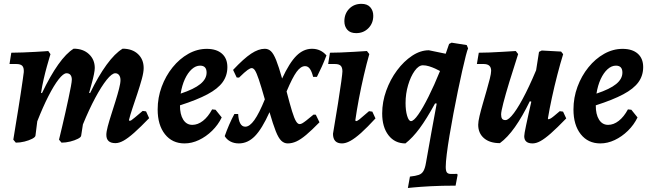

<svg xmlns="http://www.w3.org/2000/svg" viewBox="-20 -723 3325 984"><path d="M643.8 -103.7Q647.9 -103.7 653.3 -106.9Q658.7 -110.2 671.9 -121.4Q685.2 -132.6 711.2 -154.6L728.6 -152.2L744.3 -117.4Q699.6 -71.1 667.7 -42.8Q635.9 -14.6 613.1 -2Q590.4 10.6 571.7 10.6Q525 10.6 525 -31.9Q525 -47.6 532.3 -75.4Q539.7 -103.2 550.6 -137.1Q561.5 -170.9 572.1 -205Q582.7 -239.1 590.1 -267.8Q597.5 -296.5 597.5 -312.4Q597.5 -328.6 590.2 -338.1Q583 -347.6 570.7 -347.6Q553.8 -347.6 526.7 -314Q499.7 -280.3 468.1 -221.4Q436.5 -162.4 404.9 -85.3L396 -28Q395.6 -20 379 -11.6Q362.5 -3.2 339.6 2.5Q316.8 8.1 295.3 8.1L282.4 -7.2Q282.4 -7.2 287.2 -26.9Q292 -46.6 299.5 -78.4Q307 -110.1 315.3 -146.9Q323.5 -183.8 331 -218.6Q338.5 -253.4 343.3 -279.5Q348.1 -305.7 348.1 -314.7Q348.1 -330.4 341.1 -339Q334 -347.6 320.8 -347.6Q304.9 -347.6 280.6 -316.5Q256.3 -285.4 227.9 -229.8Q199.6 -174.1 171 -101.3L161.8 -28Q160.9 -20 144.6 -11.6Q128.3 -3.2 105.4 2.5Q82.6 8.1 61.1 8.1L48.2 -7.2Q48.2 -7.2 51.8 -29.2Q55.3 -51.3 61.1 -86.9Q66.9 -122.5 73.7 -163.9Q80.5 -205.3 86.3 -244.5Q92.1 -283.8 96.5 -313.3Q101 -342.9 101.9 -353.6Q103.2 -375.9 94.4 -385.4Q85.5 -394.9 63.8 -394.9H28.7L37.9 -452.8Q65.5 -452.8 97.9 -454.2Q130.4 -455.7 159.9 -457.1Q189.5 -458.6 208.4 -460Q227.4 -461.5 227.4 -461.5L238.7 -445.4Q238.7 -445.4 233.5 -428.3Q228.4 -411.2 220.4 -382.8Q212.4 -354.4 204.2 -318.9Q195.9 -283.4 190.3 -247L195.1 -245.8Q237.1 -333.9 278.4 -392.2Q319.7 -450.5 357.6 -473.5Q405.8 -473.5 435.7 -445.7Q465.7 -418 465.7 -374.6Q465.7 -363.4 461.5 -342.4Q457.3 -321.5 451.2 -299.6Q445.2 -277.8 441 -262.4Q436.8 -247 436.8 -247L441.6 -245.8Q483.1 -331.7 526 -390.8Q569 -450 608.6 -473.5Q657.7 -473.5 687 -446.1Q716.3 -418.7 716.3 -374.2Q716.3 -352.6 706.7 -317.6Q697 -282.7 684 -243.4Q671.1 -204.2 658.8 -168.1Q646.6 -132 640.8 -107.2Z M1145.3 -379.2Q1145.3 -335.4 1120.9 -301.7Q1096.4 -268 1043.3 -239.7Q990.2 -211.3 902.4 -183.2Q902 -137.3 918.8 -110.2Q935.6 -83.1 965.6 -83.1Q993.8 -83.1 1020.2 -103.7Q1046.6 -124.3 1067.1 -162.4L1084.7 -160.5L1116.3 -121.2Q1098.2 -83.5 1067.2 -53Q1036.1 -22.6 999.4 -5.3Q962.7 12 925.6 12Q862.6 12 825.3 -35.2Q788 -82.4 788 -162Q788 -222.7 808.6 -278.4Q829.2 -334.2 864.7 -378Q900.1 -421.8 945.3 -447.2Q990.6 -472.6 1039.8 -472.6Q1089.5 -472.6 1117.4 -448.1Q1145.3 -423.5 1145.3 -379.2ZM1005.5 -386.6Q983.1 -386.6 962.8 -368.3Q942.5 -350 927.5 -317.7Q912.6 -285.4 905.9 -243.3Q974.9 -266.2 1006.8 -292.4Q1038.8 -318.5 1038.8 -351Q1038.8 -386.6 1005.5 -386.6Z M1579 -473Q1623.7 -473 1653.1 -439Q1642 -409.6 1629.4 -381.7Q1616.8 -353.7 1604.2 -329H1584.8Q1577.8 -356.9 1568 -370.4Q1558.3 -384 1543.4 -384Q1521.5 -384 1500.2 -355Q1478.9 -326 1448.7 -254.3Q1465.7 -188.8 1476.9 -152.5Q1488.1 -116.2 1497.1 -101.6Q1506 -87 1515.5 -87Q1521.5 -87 1528.6 -90.8Q1535.7 -94.7 1549.3 -105.1Q1563 -115.6 1586.9 -135.7L1598.5 -135.1L1617.3 -96.3Q1577.3 -55.3 1549 -31.6Q1520.7 -7.9 1498.6 2Q1476.5 12 1454.5 12Q1436.1 12 1421.6 -1.8Q1407.1 -15.6 1393.3 -50.5Q1379.5 -85.4 1361.3 -148.1Q1322.7 -62.5 1286.2 -25.2Q1249.7 12 1204.1 12Q1179.6 12 1160.7 2Q1141.9 -8 1131.7 -25.4Q1140.8 -51.9 1154.2 -83.1Q1167.7 -114.3 1181.2 -138.6H1200.6Q1202.2 -107.3 1211.3 -90.5Q1220.5 -73.7 1237.1 -73.7Q1259.5 -73.7 1283.8 -107.9Q1308.2 -142.2 1337.3 -213.8Q1318.1 -281.4 1306.4 -315.8Q1294.7 -350.2 1286.8 -362.1Q1278.9 -374 1270 -374Q1262.5 -374 1248.9 -364.4Q1235.2 -354.8 1205.1 -325.3L1193 -325.9L1174.6 -364.8Q1229.3 -423 1267 -448Q1304.7 -473 1337 -473Q1355.4 -473 1368.8 -460.3Q1382.2 -447.6 1395.4 -414.6Q1408.7 -381.5 1425.8 -320.6Q1463.3 -401.4 1499.2 -437.2Q1535.2 -473 1579 -473Z M1804.4 -102.3Q1811 -102.3 1822.1 -111.3Q1833.2 -120.3 1871.2 -153.2L1888.2 -150.9L1904.3 -116.1Q1862.1 -70.2 1830.6 -41.9Q1799 -13.7 1775.5 -0.9Q1752 12 1732.8 12Q1686.6 12 1686.6 -37.4Q1701.6 -125.3 1712.4 -193.9Q1723.2 -262.5 1729.1 -305.4Q1734.9 -348.3 1734.9 -357Q1734.9 -377.3 1726.1 -386.1Q1717.2 -394.9 1696.9 -394.9H1661.8L1671 -452.8Q1693.8 -452.8 1726.2 -454Q1758.6 -455.2 1794 -457.4Q1829.4 -459.6 1860.5 -461.5L1872.7 -445.9Q1858.9 -397.8 1844.9 -337.6Q1830.9 -277.4 1819.4 -216.9Q1808 -156.5 1800.9 -105.9ZM1805.4 -553.2Q1775.2 -553.2 1760.1 -570.4Q1744.9 -587.5 1744.9 -614Q1744.9 -652.6 1769.5 -678Q1794.1 -703.3 1832.4 -703.3Q1862.5 -703.3 1877.7 -685.9Q1893 -668.6 1893 -642.1Q1893 -603.9 1868.1 -578.6Q1843.2 -553.2 1805.4 -553.2Z M2191.7 -49.2 2218.1 -192.4 2209.7 -192.9Q2165.8 -112.8 2130.3 -64.9Q2094.8 -17 2057.9 12Q2003.4 12 1971 -29.8Q1938.7 -71.5 1938.7 -141.7Q1938.7 -200.7 1959.4 -258.2Q1980 -315.6 2014.8 -362.3Q2049.6 -409 2092.1 -437.2Q2134.6 -465.4 2177.9 -465.4L2264.2 -447.6L2281.6 -497.8L2294.4 -504.3L2372 -492L2379 -475Q2375.2 -467.9 2367.2 -437Q2359.2 -406.1 2348.6 -358.9Q2337.9 -311.7 2326.4 -255.6Q2314.8 -199.6 2303.8 -141.1Q2292.8 -82.7 2283.8 -28.8Q2274.8 25.1 2269.6 67.3Q2264.4 109.4 2264.4 132.3Q2264.4 152.7 2270.2 160.6Q2276.1 168.5 2291.3 168.5L2322.8 168.1L2325.3 173.2L2314.9 228.4Q2243.1 228.4 2187.6 231.4Q2132.2 234.4 2101.3 237.4Q2070.4 240.4 2070.4 240.4L2080.9 182Q2110.2 178.9 2126.1 173.3Q2142 167.8 2150.2 153.4Q2158.5 139 2163.1 111.3ZM2086.3 -102.3Q2100 -102.3 2123.5 -135.7Q2146.9 -169 2176 -227.2Q2205.2 -285.3 2235.1 -359.1Q2225.2 -364.6 2210.4 -371.4Q2195.5 -378.2 2179.1 -383.3Q2162.6 -388.4 2147.4 -388.4Q2125.7 -388.4 2105.2 -359.8Q2084.7 -331.2 2071.6 -287Q2058.5 -242.8 2058.5 -194.8Q2058.5 -156.5 2066.6 -129.4Q2074.8 -102.3 2086.3 -102.3Z M2541.8 10.6Q2490.1 10.6 2460.4 -14.8Q2430.8 -40.3 2430.8 -83.7Q2430.8 -99.8 2437.6 -128.6Q2444.4 -157.4 2454.3 -191.3Q2464.2 -225.2 2473.8 -258.8Q2483.5 -292.4 2490.3 -319.6Q2497.1 -346.8 2497.1 -360.3Q2497.1 -394.9 2459.2 -394.9H2424L2433.8 -452.8Q2456.2 -452.8 2487.7 -454Q2519.2 -455.2 2554.8 -457.4Q2590.4 -459.6 2623.3 -461.5L2635.5 -445.9Q2610.2 -368.2 2590.4 -303.1Q2570.6 -238 2559.4 -194.3Q2548.2 -150.6 2548.2 -136.7Q2548.2 -121.8 2553.1 -114.7Q2558.1 -107.5 2570.5 -107.5Q2586.9 -107.5 2614.1 -143.9Q2641.2 -180.3 2674.9 -247.3Q2708.5 -314.2 2744.9 -405.3L2719.8 -197L2695.4 -204.1Q2656.7 -124.9 2618.9 -71.5Q2581.1 -18 2541.8 10.6ZM2709.5 12Q2666.7 12 2666.7 -25Q2666.7 -31 2669 -44.2Q2671.3 -57.4 2676.4 -81.7Q2681.5 -106 2690.1 -144.9Q2698.6 -183.8 2711.5 -239.7L2717 -295.4L2742.4 -457.1L2756.4 -464.1L2855.6 -458.7L2866.2 -445.3Q2851.5 -398.3 2836.4 -339.6Q2821.2 -281 2808.6 -222.6Q2795.9 -164.1 2787.9 -115.3L2791.4 -111.3Q2796.4 -112.7 2802.2 -115.9Q2808 -119.2 2819 -128.2Q2830 -137.1 2848.8 -153.2L2865.7 -150.9L2881.9 -116.1Q2834.6 -67.2 2803 -39.4Q2771.5 -11.7 2749.7 0.1Q2728 12 2709.5 12Z M3276.3 -379.2Q3276.3 -335.4 3251.9 -301.7Q3227.4 -268 3174.3 -239.7Q3121.2 -211.3 3033.4 -183.2Q3033 -137.3 3049.8 -110.2Q3066.6 -83.1 3096.6 -83.1Q3124.8 -83.1 3151.2 -103.7Q3177.6 -124.3 3198.1 -162.4L3215.7 -160.5L3247.3 -121.2Q3229.2 -83.5 3198.2 -53Q3167.1 -22.6 3130.4 -5.3Q3093.7 12 3056.6 12Q2993.6 12 2956.3 -35.2Q2919 -82.4 2919 -162Q2919 -222.7 2939.6 -278.4Q2960.2 -334.2 2995.7 -378Q3031.1 -421.8 3076.3 -447.2Q3121.6 -472.6 3170.8 -472.6Q3220.5 -472.6 3248.4 -448.1Q3276.3 -423.5 3276.3 -379.2ZM3136.5 -386.6Q3114.1 -386.6 3093.8 -368.3Q3073.5 -350 3058.5 -317.7Q3043.6 -285.4 3036.9 -243.3Q3105.9 -266.2 3137.8 -292.4Q3169.8 -318.5 3169.8 -351Q3169.8 -386.6 3136.5 -386.6Z"/></svg>

Font: Alegreya
Style: Italic
Weight: 400
Italic angle: -7°
Designer: Juan Pablo del Peral
Foundry: Huerta Tipografica
Version: Version 2.009